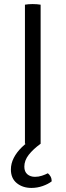

<svg xmlns="http://www.w3.org/2000/svg" viewBox="-20 -706 322 943"><path d="M102.5 -683Q110 -684.5 120 -685.2Q130 -686 140 -686Q151 -686 161 -685.2Q171 -684.5 179.5 -683V0Q171 1.5 161 2.2Q151 3 140 3Q130 3 120 2.2Q110 1.5 102.5 0ZM134.5 217Q91.5 217 62.5 193.5Q33.5 170 33.5 126.5Q33.5 97 47.8 69.2Q62 41.5 87.5 16.8Q113 -8 147 -28Q156.5 -24.5 165.5 -16.8Q174.5 -9 179.5 0Q143 26.5 121.2 54.2Q99.5 82 99.5 112.5Q99.5 137 114.2 149.8Q129 162.5 152 162.5Q169.5 162.5 186 157Q202.5 151.5 215 145Q223 151 228.5 161.2Q234 171.5 234 184.5Q217 198 190 207.5Q163 217 134.5 217Z"/></svg>

Font: Signika SC
Style: Regular
Weight: 300
Designer: Anna Giedryś
Foundry: Anna Giedryś
Version: Version 2.000